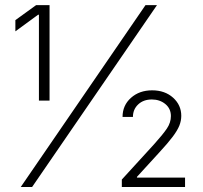

<svg xmlns="http://www.w3.org/2000/svg" viewBox="-20 -748 813 768"><path d="M178.2 -727.5V-345.7H135.7V-689H132.3L41.5 -622.6V-667.5L124.5 -727.5ZM63 0 562 -727.5H607.9L108.4 0ZM467.3 0V-29.8L596.7 -171.4Q631.8 -210.4 647.7 -234.1Q663.6 -257.8 663.6 -283.7Q663.6 -313.5 641.4 -331.8Q619.1 -350.1 587.4 -350.1Q553.7 -350.1 532.7 -330.3Q511.7 -310.5 511.7 -280.3H470.2Q470.2 -326.7 503.9 -356.7Q537.6 -386.7 588.4 -386.7Q639.6 -386.7 672.4 -357.2Q705.1 -327.6 705.1 -284.7Q705.1 -265.1 697.5 -245.8Q689.9 -226.6 670.9 -201.2Q651.9 -175.8 616.2 -137.2L527.8 -40.5V-37.6H720.2V0Z"/></svg>

Font: Inter 16pt ExtraLight
Style: Regular
Weight: 250
Version: Version 4.001;git-66647c0bb